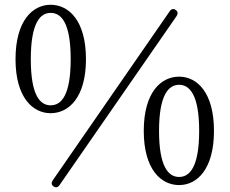

<svg xmlns="http://www.w3.org/2000/svg" viewBox="-20 -761 962 804"><path d="M192 -287C268 -287 340 -353 340 -513C340 -675 268 -741 192 -741C117 -741 45 -675 45 -513C45 -353 117 -287 192 -287ZM109 -513C109 -665 148 -707 192 -707C237 -707 276 -665 276 -513C276 -362 237 -320 192 -320C148 -320 109 -361 109 -513ZM205 20C214 26 223 24 230 13L719 -693C726 -704 725 -713 716 -719C707 -726 697 -724 690 -713L201 -6C194 5 195 13 205 20ZM582 -213C582 -52 654 14 730 14C805 14 876 -52 876 -213C876 -374 805 -440 730 -440C654 -440 582 -374 582 -213ZM646 -213C646 -364 686 -406 730 -406C774 -406 814 -364 814 -213C814 -61 774 -20 730 -20C686 -20 646 -61 646 -213Z"/></svg>

Font: 寒蝉锦书宋
Style: Regular
Weight: 400
Designer: 寒蝉锦书宋{Warren} 思源宋体{Ryoko NISHIZUKA 西塚涼子 (kana & ideographs); Frank Grießhammer (Latin, Greek & Cyrillic); Wenlong ZHANG 
Foundry: Adobe & ChillType
Version: Version 2.000;Glyphs 3.1.1 (3135)